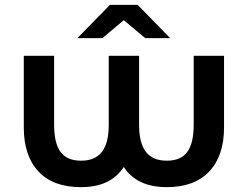

<svg xmlns="http://www.w3.org/2000/svg" viewBox="-20 -764 1020 791"><path d="M903 -534V-239Q903 -122 842 -57.5Q781 7 667 7Q544 7 490 -76Q462 -34 418.5 -13.5Q375 7 313 7Q199 7 138.5 -57.5Q78 -122 78 -239V-534H203V-250Q203 -174 229.5 -138Q256 -102 314 -102Q372 -102 400 -138.5Q428 -175 428 -250V-534H553V-250Q553 -175 581 -138.5Q609 -102 667 -102Q725 -102 751.5 -138Q778 -174 778 -250V-534ZM578 -607 490 -681 402 -607H299L433 -744H547L681 -607Z"/></svg>

Font: Montserrat Alternates SemiBold
Style: Regular
Weight: 600
Designer: Julieta Ulanovsky
Foundry: Julieta Ulanovsky
Version: Version 7.200